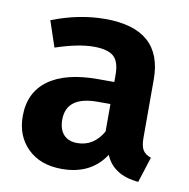

<svg xmlns="http://www.w3.org/2000/svg" viewBox="-68 -612 683 695"><g transform="rotate(10 273.5 -265.0)"><path d="M242 -86Q302 -86 336 -145V-246H289Q174 -246 174 -160Q174 -125 191.5 -105.5Q209 -86 242 -86ZM475 -361V-147Q475 -116 484 -101.5Q493 -87 514 -80L484 14Q391 6 362 -64Q310 16 203 16Q124 16 77.5 -29.5Q31 -75 31 -148Q31 -235 94 -281Q157 -327 275 -327H336V-353Q336 -402 314 -421Q292 -440 241 -440Q185 -440 101 -412L69 -507Q168 -546 265 -546Q475 -546 475 -361Z"/></g></svg>

Font: FiraSans
Style: Regular
Weight: 600
Designer: Carrois Corporate & Edenspiekermann AG
Foundry: Carrois Corporate GbR & Edenspiekermann AG
Version: Version 3.106;PS 003.106;hotconv 1.0.70;makeotf.lib2.5.58329